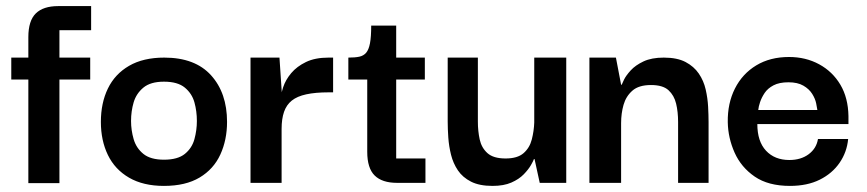

<svg xmlns="http://www.w3.org/2000/svg" viewBox="-20 -600 2845 630"><path d="M73 1V-478Q73 -532 97.5 -556Q122 -580 171 -580H279V-501H175V1ZM17 -339V-411H276V-339Z M518 10Q450 10 403.5 -17Q357 -44 334 -91.5Q311 -139 311 -200Q311 -262 334 -309.5Q357 -357 403.5 -384Q450 -411 519 -411Q620 -411 672.5 -353Q725 -295 725 -200Q725 -141 703 -93Q681 -45 635 -17.5Q589 10 518 10ZM518 -76Q563 -76 586.5 -95Q610 -114 618 -143.5Q626 -173 626 -203Q626 -235 618 -264Q610 -293 586.5 -312.5Q563 -332 518 -332Q474 -332 450.5 -312.5Q427 -293 418.5 -264Q410 -235 410 -203Q410 -173 418.5 -143.5Q427 -114 450.5 -95Q474 -76 518 -76Z M802 0V-411H897L905 -291L904 -203V0ZM904 -177 901 -268Q901 -289 909 -313.5Q917 -338 935.5 -360Q954 -382 984 -396.5Q1014 -411 1058 -411H1073V-297H1058Q1015 -297 985 -290.5Q955 -284 937.5 -270Q920 -256 912 -233Q904 -210 904 -177Z M1283 0Q1234 0 1209.5 -24Q1185 -48 1185 -102V-350H1280V-80H1376V0ZM1123 -339V-411Q1145 -411 1159 -414Q1173 -417 1181.5 -427Q1190 -437 1194 -458Q1198 -479 1198 -516H1280V-411H1374V-339Z M1596 10Q1553 10 1525.5 -4Q1498 -18 1482.5 -41Q1467 -64 1460 -92Q1453 -120 1451 -148.5Q1449 -177 1449 -201V-411H1548V-201Q1548 -170 1554 -142.5Q1560 -115 1579.5 -97.5Q1599 -80 1639 -80Q1678 -80 1698 -97.5Q1718 -115 1725 -142.5Q1732 -170 1733 -198V-411H1838V0H1751L1734 -78H1732Q1730 -72 1722 -58Q1714 -44 1698.5 -28Q1683 -12 1658 -1Q1633 10 1596 10Z M1914 0V-411H2001L2018 -322H2020Q2021 -325 2027.5 -338.5Q2034 -352 2049.5 -369Q2065 -386 2091.5 -398.5Q2118 -411 2158 -411Q2202 -411 2229.5 -396.5Q2257 -382 2273 -358.5Q2289 -335 2295.5 -306.5Q2302 -278 2303.5 -250Q2305 -222 2305 -199V0H2205V-200Q2205 -233 2198.5 -260Q2192 -287 2173.5 -304Q2155 -321 2116 -321Q2076 -321 2055 -302.5Q2034 -284 2026 -256Q2018 -228 2018 -196V0Z M2572 10Q2501 10 2456.5 -20.5Q2412 -51 2390.5 -99Q2369 -147 2368 -199Q2367 -261 2391.5 -309.5Q2416 -358 2461.5 -385.5Q2507 -413 2569 -413Q2624 -413 2668 -389Q2712 -365 2737.5 -322Q2763 -279 2764 -219Q2764 -217 2764 -207.5Q2764 -198 2764 -193H2465Q2465 -136 2493.5 -105.5Q2522 -75 2570 -75Q2608 -75 2633.5 -94Q2659 -113 2664 -144H2763Q2759 -101 2735 -66Q2711 -31 2670 -10.5Q2629 10 2572 10ZM2468 -239H2662Q2661 -246 2658 -261Q2655 -276 2645 -292Q2635 -308 2616 -319Q2597 -330 2567 -330Q2537 -330 2518 -320Q2499 -310 2489 -295Q2479 -280 2474 -265Q2469 -250 2468 -239Z"/></svg>

Font: Darker Grotesque
Style: Bold
Weight: 700
Designer: Gabriel Lam
Foundry: TypeRant
Version: Version 1.000;gftools[0.9.28]